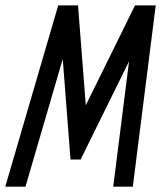

<svg xmlns="http://www.w3.org/2000/svg" viewBox="-53 -704 607 724"><path d="M-33.2 0 166.5 -683.6H241.2L270.5 -307.1L456.1 -683.6H534.2L447.8 0H374L433.6 -472.7L251 -102.5H212.9L183.6 -481.4L43 0Z"/></svg>

Font: Anka/Coder Condensed
Style: Italic
Weight: 400
Width: 4
Italic angle: -12°
Monospace: yes
Version: Version 001.100